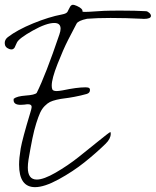

<svg xmlns="http://www.w3.org/2000/svg" viewBox="-75 -729 652 804"><path d="M11.7 -107.4Q18.6 -147 51.8 -256.8Q57.6 -275.4 57.6 -281.2Q57.6 -292.5 42 -292.5Q36.1 -292.5 28.3 -291Q18.6 -290 11.2 -290Q-18.1 -290 -18.1 -310.1Q-18.1 -313.5 -17.6 -315.4Q-4.4 -326.2 33 -328.9Q70.3 -331.5 78.6 -339.8Q116.2 -415 173.8 -585Q178.7 -599.1 178.7 -608.9Q178.7 -632.8 152.3 -632.8Q119.1 -632.8 62 -600.8Q4.9 -568.8 -3.9 -551.3Q-5.9 -547.9 -8.8 -540.8Q-11.7 -533.7 -13.4 -530.5Q-15.1 -527.3 -18.6 -524.7Q-22 -522 -26.9 -522Q-31.2 -522 -36.6 -523.9Q-55.2 -530.8 -55.2 -548.8Q-55.2 -563.5 -42 -573.7Q-2.4 -604 63.7 -631.1Q129.9 -658.2 184.6 -668.5Q194.8 -670.4 200.2 -673.3Q205.6 -676.3 207.3 -679Q209 -681.6 212.2 -688.7Q215.3 -695.8 218.8 -701.2Q223.6 -709 231 -709Q235.4 -709 247.1 -704.1Q260.7 -697.8 265.6 -692.6Q270.5 -687.5 270.3 -684.3Q270 -681.2 271 -680.2Q272.9 -679.2 282.2 -679.2Q294.9 -679.2 328.1 -681.6L360.8 -683.6Q383.8 -684.6 430.2 -684.6Q492.2 -684.6 536.6 -682.1Q543 -681.6 550 -675.3Q557.1 -668.9 557.1 -662.6Q557.1 -649.9 527.3 -649.9Q526.4 -649.9 523.7 -650.1Q521 -650.4 519.5 -650.4Q453.1 -653.8 388.2 -653.8Q330.6 -653.8 289.6 -650.4Q252.4 -642.6 245.6 -629.9Q230 -601.1 210 -561.5Q189.9 -522 165.8 -460.7Q141.6 -399.4 141.6 -370.6Q141.6 -361.3 144 -355Q147 -347.7 162.6 -347.7Q170.4 -347.7 187 -350.6Q247.1 -363.3 282.2 -363.3Q291 -363.3 295.4 -361.8Q301.8 -359.9 301.8 -352.1Q301.8 -339.4 287.6 -335.4Q263.2 -328.6 237.3 -323.7Q211.4 -318.8 195.6 -317.1Q179.7 -315.4 162.1 -311.3Q144.5 -307.1 134.3 -302Q124 -296.9 112.3 -285.2Q100.6 -273.4 93 -256.8Q85.4 -240.2 76.7 -212.4Q67.9 -184.6 60.5 -148.4Q53.2 -112.3 44.4 -60.5Q41.5 -41.5 41.5 -27.3Q41.5 22.9 79.1 22.9Q107.9 22.9 158.4 -6.3Q209 -35.6 253.4 -70.8Q297.9 -106 338.6 -139.2Q379.4 -172.4 387.2 -176.3Q388.7 -173.8 388.7 -168.9Q388.7 -147.9 367.2 -127Q327.1 -87.9 278.8 -49.3Q230.5 -10.7 170.7 22Q110.8 54.7 71.8 54.7Q4.9 54.7 4.9 -39.6Q4.9 -66.4 11.7 -107.4Z"/></svg>

Font: Sintesa 2
Style: 2
Weight: 400
Version: Version 001.000